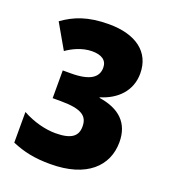

<svg xmlns="http://www.w3.org/2000/svg" viewBox="-134 -822 822 930"><g transform="rotate(20 276.5 -357.0)"><path d="M492 -551C492 -662 407 -724 269 -724C160 -724 94 -697 34 -654L107 -527C135 -547 184 -573 237 -573C285 -573 314 -555 314 -516C314 -467 275 -437 176 -437H134V-294H175C286 -294 317 -267 317 -214C317 -166 288 -139 204 -139C154 -139 91 -154 33 -186V-28C95 -2 150 10 232 10C419 10 511 -81 511 -204C511 -302 453 -357 347 -373V-376C430 -401 492 -460 492 -551Z"/></g></svg>

Font: Noto Sans Armenian SemiCondensed Black
Style: Regular
Weight: 900
Width: 4
Designer: Monotype Design Team
Foundry: Monotype Imaging Inc.
Version: Version 2.008